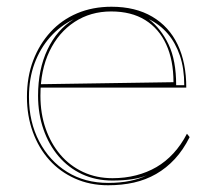

<svg xmlns="http://www.w3.org/2000/svg" viewBox="-20 -535 645 570"><path d="M311 -515Q382 -515 432 -485.5Q482 -456 507.5 -402.5Q533 -349 533 -275H100V-285L495 -291Q495 -356 473.5 -403Q452 -450 411 -475.5Q370 -501 310 -501Q249 -501 201.5 -470Q154 -439 127 -383Q100 -327 100 -251Q100 -198 115.5 -153.5Q131 -109 159 -76Q187 -43 226.5 -24.5Q266 -6 314 -6Q351 -6 384 -14.5Q417 -23 444.5 -39Q472 -55 495 -80Q518 -105 535 -138L543 -128Q524 -90 499 -63Q474 -36 443.5 -18.5Q413 -1 377.5 7Q342 15 301 15Q247 15 202.5 -5Q158 -25 126.5 -60Q95 -95 77.5 -143Q60 -191 60 -247Q60 -307 78.5 -355.5Q97 -404 130 -440Q163 -476 209 -495.5Q255 -515 311 -515ZM66 -247Q66 -173 96.5 -115Q127 -57 179.5 -24.5Q232 8 301 8Q337 8 366 2Q395 -4 417 -15Q399 -7 372.5 -3Q346 1 314 1Q264 1 223.5 -18Q183 -37 154 -71Q125 -105 109 -151Q93 -197 93 -251Q93 -329 121 -388Q149 -447 199 -478Q158 -458 128.5 -424.5Q99 -391 82.5 -346.5Q66 -302 66 -247ZM503 -282H527Q527 -332 514 -370Q501 -408 478 -435Q455 -462 422 -478Q458 -450 480.5 -403Q503 -356 503 -282Z"/></svg>

Font: Kalnia Glaze Thin ExtraLight
Style: Regular
Weight: 250
Version: Version 1.110